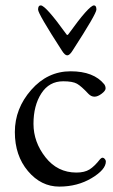

<svg xmlns="http://www.w3.org/2000/svg" viewBox="-20 -677 417 711"><path d="M226 -550Q229 -545 233 -550Q310 -657 328 -657Q337 -657 337 -641.5Q337 -626 249 -490Q238 -472 229 -472Q220 -472 209 -490Q121 -626 121 -641.5Q121 -657 131 -657Q149 -657 226 -550ZM308 -329Q281 -358 265 -367Q249 -376 214 -376Q162 -376 133 -331Q104 -286 104 -218.5Q104 -151 148.5 -94.5Q193 -38 263 -38Q293 -38 311.5 -49.5Q330 -61 351 -88Q356 -93 360 -93Q364 -93 368 -88.5Q372 -84 372 -79Q372 -49 319.5 -17.5Q267 14 199.5 14Q132 14 83.5 -43.5Q35 -101 35 -188Q35 -275 95.5 -344Q156 -413 241.5 -413Q327 -413 366 -365Q371 -358 371 -349.5Q371 -341 356.5 -330Q342 -319 330 -319Q318 -319 308 -329Z"/></svg>

Font: EB Garamond
Style: Regular
Weight: 400
Version: Version 0.012